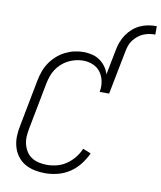

<svg xmlns="http://www.w3.org/2000/svg" viewBox="-96 -969 887 1057"><g transform="rotate(10 347.0 -440.0)"><path d="M495 -726Q499 -748 507.5 -770Q516 -792 529.5 -812Q543 -832 561.5 -848Q580 -864 601.5 -874Q623 -884 645.5 -888Q668 -892 690 -892H694V-845H690Q674 -845 658 -842Q642 -839 626 -832Q610 -825 596.5 -813.5Q583 -802 572.5 -788Q562 -774 556.5 -758Q551 -742 548 -726ZM229 12Q198 12 169 6Q140 0 115 -14.5Q90 -29 73 -52Q56 -75 48 -103.5Q40 -132 41 -162.5Q42 -193 49 -225L99 -485Q104 -510 113 -535.5Q122 -561 137.5 -584Q153 -607 174 -626Q195 -645 219.5 -657.5Q244 -670 270 -676Q296 -682 322 -682Q347 -682 371 -676Q395 -670 414 -656.5Q433 -643 446.5 -624.5Q460 -606 467 -583L495 -726H548L500 -481H447Q453 -511 447.5 -539.5Q442 -568 426.5 -590Q411 -612 384.5 -623.5Q358 -635 328 -635Q308 -635 287 -630Q266 -625 246 -615Q226 -605 209 -589.5Q192 -574 180 -555.5Q168 -537 161 -516.5Q154 -496 150 -476L100 -216Q95 -192 94 -169Q93 -146 98.5 -125Q104 -104 115.5 -86Q127 -68 145 -56.5Q163 -45 185 -40Q207 -35 230 -35Q257 -35 285 -42Q313 -49 338 -66Q363 -83 382 -106.5Q401 -130 412 -157L457 -139Q442 -106 419 -76.5Q396 -47 365 -26.5Q334 -6 298.5 3Q263 12 229 12Z"/></g></svg>

Font: Lode Dark Term
Style: Italic
Weight: 400
Italic angle: -11°
Monospace: yes
Designer: Belleve Invis
Foundry: Belleve Invis
Version: Version 29.2.0